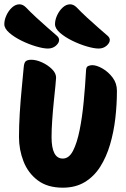

<svg xmlns="http://www.w3.org/2000/svg" viewBox="-55 -856 584 890"><path d="M236 14Q165 14 120 -20Q75 -54 54 -108Q33 -162 33 -221Q33 -272 36.5 -330Q40 -388 45.5 -444Q51 -500 55 -545Q57 -568 66 -573.5Q75 -579 90 -579Q113 -579 139.5 -567Q166 -555 185.5 -536Q205 -517 205 -496Q205 -490 202 -459.5Q199 -429 194.5 -386Q190 -343 187 -298.5Q184 -254 184 -221Q184 -121 236 -121Q265 -121 283.5 -157Q302 -193 314 -252.5Q326 -312 333 -385Q340 -458 344 -532Q345 -547 355 -550.5Q365 -554 372 -554Q393 -554 420 -538.5Q447 -523 467 -496.5Q487 -470 487 -435Q487 -371 479.5 -307Q472 -243 455 -185.5Q438 -128 409.5 -83Q381 -38 338 -12Q295 14 236 14ZM402 -631Q381 -631 347 -641Q313 -651 279.5 -667.5Q246 -684 223 -704Q200 -724 200 -744Q200 -764 210 -785.5Q220 -807 236 -821.5Q252 -836 270 -836Q286 -836 300 -822Q321 -800 348.5 -774.5Q376 -749 402 -726.5Q428 -704 444 -690Q454 -681 454 -671Q454 -657 439 -644Q424 -631 402 -631ZM167 -631Q146 -631 112 -641Q78 -651 44.5 -667.5Q11 -684 -12 -704Q-35 -724 -35 -744Q-35 -764 -25 -785.5Q-15 -807 1 -821.5Q17 -836 35 -836Q51 -836 65 -822Q86 -800 113.5 -774.5Q141 -749 167 -726.5Q193 -704 209 -690Q219 -681 219 -671Q219 -657 204 -644Q189 -631 167 -631Z"/></svg>

Font: Protest Riot
Style: Regular
Weight: 400
Designer: Octavio Pardo
Foundry: Ashler Design
Version: Version 2.005; ttfautohint (v1.8.4.7-5d5b)